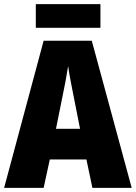

<svg xmlns="http://www.w3.org/2000/svg" viewBox="-20 -913 660 933"><path d="M468 -893H154V-778H468ZM429 0H620L426 -715H192L0 0H192L222 -138H400ZM340 -434 369 -287H252L282 -436C293 -487 305 -551 311 -592C317 -549 330 -483 340 -434Z"/></svg>

Font: Noto Sans Hebrew Condensed Black
Style: Regular
Weight: 900
Width: 3
Designer: Monotype Design Team
Foundry: Monotype Imaging Inc.
Version: Version 2.004